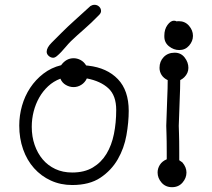

<svg xmlns="http://www.w3.org/2000/svg" viewBox="-20 -773 882 798"><path d="M338 -501 347 -500Q425 -491 470 -444Q515 -397 515 -312Q515 -265 505.5 -211Q496 -157 469.5 -111Q443 -65 397.5 -34.5Q352 -4 280 -4Q232 -4 191.5 -22.5Q151 -41 121.5 -74Q92 -107 76 -152.5Q60 -198 60 -251Q60 -293 71.5 -333.5Q83 -374 105.5 -408Q128 -442 160.5 -467Q193 -492 234 -502Q255 -531 286 -531Q301 -531 315 -523.5Q329 -516 338 -501ZM231 -446Q202 -435 180 -414.5Q158 -394 143 -367.5Q128 -341 120 -310Q112 -279 112 -246Q112 -205 124 -170.5Q136 -136 157.5 -110.5Q179 -85 210 -70.5Q241 -56 280 -56Q331 -56 366 -77Q401 -98 422.5 -133.5Q444 -169 453.5 -216Q463 -263 463 -316Q463 -376 430.5 -406Q398 -436 341 -447Q333 -430 318 -420.5Q303 -411 286 -411Q269 -411 253.5 -420Q238 -429 231 -446ZM356 -748Q364 -753 373 -753Q384 -753 392 -745.5Q400 -738 400 -727Q400 -719 392 -711Q359 -677 329 -651Q299 -625 275 -602Q264 -591 254 -579Q244 -567 234.5 -557Q225 -547 216.5 -540Q208 -533 201 -533Q191 -533 182.5 -540.5Q174 -548 174 -558Q174 -575 194.5 -595.5Q215 -616 237 -638Q261 -662 291 -689Q321 -716 356 -748Z M663 -621V-625Q663 -651 676 -669Q689 -687 703 -687Q709 -687 715 -684Q716 -685 723 -685Q749 -685 765.5 -666Q782 -647 782 -624Q782 -602 766 -583.5Q750 -565 725 -565Q702 -565 682.5 -580.5Q663 -596 663 -621ZM746 -452Q739 -445 729 -440Q729 -423 728.5 -404Q728 -385 727 -363L723 -250Q723 -243 724 -217Q725 -191 725 -143V-107L738 -98Q755 -78 755 -56Q755 -33 738.5 -14Q722 5 695 5Q668 5 651.5 -14Q635 -33 635 -56Q635 -73 644.5 -88Q654 -103 673 -111V-142Q673 -190 672 -216.5Q671 -243 671 -250L675 -364Q676 -386 676.5 -404.5Q677 -423 677 -440Q660 -448 651.5 -461.5Q643 -475 643 -491Q643 -518 660.5 -536Q678 -554 706 -554Q732 -554 747.5 -534Q763 -514 763 -491Q763 -469 746 -452Z"/></svg>

Font: Nelagoney
Style: Regular
Weight: 400
Designer: Kanati
Foundry: Kanati and Michael Everson
Version: Version 2.000